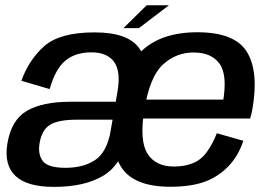

<svg xmlns="http://www.w3.org/2000/svg" viewBox="-20 -724 1050 750"><path d="M510.5 -140 549 -359Q568.5 -470.5 525 -534Q481.5 -597.5 349.5 -597.5Q214 -597.5 153.5 -544.2Q93 -491 63.5 -408.5L174 -376Q196 -454 235 -486.8Q274 -519.5 337 -519.5Q398.5 -519.5 425.5 -482.5Q452.5 -445.5 439 -366.5L402.5 -158L417.5 -145ZM190.5 6Q309.5 6 381.5 -36.5Q453.5 -79 475 -178L412.5 -213Q397.5 -129.5 351.8 -99Q306 -68.5 236 -68.5Q168 -68.5 148 -94Q128 -119.5 134 -161Q142 -215 174.2 -235.8Q206.5 -256.5 280.5 -256.5Q339.5 -256.5 426 -256.5L438 -326.5Q330 -326.5 253.5 -326.5Q146.5 -326.5 85.2 -291.2Q24 -256 8.5 -161.5Q-4.5 -78.5 41 -36.2Q86.5 6 190.5 6ZM645.5 5.5 659.5 -73.5Q587.5 -73.5 555.8 -124.2Q524 -175 544 -297Q565.5 -425.5 616.8 -472.2Q668 -519 736.5 -519Q806.5 -519 838 -474.5Q869.5 -430 850.5 -323L858 -335H538.5L525.5 -261H957Q962.5 -277.5 966 -298.5Q991.5 -444.5 944.5 -521.2Q897.5 -598 750.5 -598Q607.5 -598 529.8 -521.8Q452 -445.5 427 -297Q403.5 -155.5 451.2 -75Q499 5.5 645.5 5.5ZM659.5 -73.5 645.5 5.5Q725 5.5 778 -13.5Q831 -32.5 870.8 -73Q910.5 -113.5 930.5 -174L827 -203.5Q811.5 -163.5 789 -131.8Q766.5 -100 734 -86.8Q701.5 -73.5 659.5 -73.5ZM462 -614H522.5L640 -703.5H553Z"/></svg>

Font: Anybody UltraCondensed Thin Medium
Style: Italic
Weight: 500
Italic angle: -10°
Version: Version 1.111